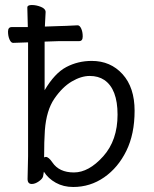

<svg xmlns="http://www.w3.org/2000/svg" viewBox="-20 -729 613 766"><path d="M92 -560 33 -558H32Q24 -558 18 -571.5Q12 -585 12 -603Q12 -621 27 -621H91L89 -699Q89 -709 107 -709Q125 -709 143.5 -701.5Q162 -694 162 -681L159 -623L217 -625Q232 -625 289 -628H290Q298 -628 304 -615Q310 -602 310 -583.5Q310 -565 296 -565H218L158 -563V-369Q198 -437 244.5 -461.5Q291 -486 346 -486Q421 -486 469 -433Q517 -380 517 -287Q517 -194 484 -127Q451 -60 395.5 -21.5Q340 17 272 17Q233 17 202.5 0Q172 -17 155 -44L152 -26Q150 -16 135 -5.5Q120 5 107 5Q90 5 90 -15L92 -106ZM156 -101Q160 -103 163 -103Q174 -103 189 -81Q216 -41 275 -41Q334 -41 391.5 -105Q449 -169 449 -271.5Q449 -374 396 -410Q372 -426 338 -426Q304 -426 266.5 -404Q229 -382 197 -335.5Q165 -289 159 -209Q156 -167 156 -101Z"/></svg>

Font: Moon Stars Kai T
Style: Regular
Weight: 400
Designer: GuiWonder
Version: Version 1.101